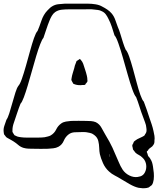

<svg xmlns="http://www.w3.org/2000/svg" viewBox="-56 -751 864 1048"><path d="M779 158Q782 175 783.5 193Q785 211 783 229Q782 236 779.5 245Q777 254 772 260Q771 261 769 262Q767 263 765 265Q763 266 760.5 268.5Q758 271 756 272Q754 273 750.5 273.5Q747 274 745 275Q734 277 722.5 276.5Q711 276 700 274Q678 269 652.5 254.5Q627 240 604 226Q588 216 570.5 207Q553 198 539 185Q518 166 506 139Q494 112 489 90Q486 75 485.5 56Q485 37 480.5 18.5Q476 0 461 -12Q458 -15 453.5 -17.5Q449 -20 446 -22Q436 -26 422 -28Q414 -30 405 -30Q396 -30 388 -30Q371 -30 351.5 -29Q332 -28 318 -17Q301 -4 292 17.5Q283 39 263 50Q250 57 234.5 58.5Q219 60 205 61Q186 62 167 61.5Q148 61 128 61Q115 61 100.5 60.5Q86 60 72 56Q56 51 44 40.5Q32 30 18 21Q11 16 4.5 13Q-2 10 -8 6Q-11 4 -14.5 2.5Q-18 1 -20 -1Q-23 -3 -27 -9Q-28 -11 -30.5 -13.5Q-33 -16 -34 -18Q-35 -20 -35 -24Q-35 -28 -36 -31Q-38 -48 -32 -65Q-26 -82 -21 -97Q-13 -108 -5 -133.5Q3 -159 11.5 -189.5Q20 -220 28 -245.5Q36 -271 44 -282Q53 -291 63.5 -321Q74 -351 85.5 -391.5Q97 -432 108 -472.5Q119 -513 129.5 -543Q140 -573 149 -582Q159 -605 170 -638Q181 -671 202 -693Q208 -699 214.5 -705.5Q221 -712 228 -716Q244 -726 262.5 -728Q281 -730 298 -731H386Q401 -731 422.5 -731Q444 -731 465.5 -727.5Q487 -724 502 -715Q516 -708 530 -698.5Q544 -689 554 -677Q567 -661 573.5 -641.5Q580 -622 587 -604Q594 -589 601 -565.5Q608 -542 615.5 -518.5Q623 -495 630 -480Q639 -471 649 -442.5Q659 -414 669.5 -376Q680 -338 690 -300Q700 -262 710 -233.5Q720 -205 729 -196Q737 -174 745 -152Q753 -130 760 -107Q766 -90 772 -72Q778 -54 782 -35Q785 -23 787 -9.5Q789 4 787 17Q787 20 787 23.5Q787 27 786 30Q785 34 781.5 39.5Q778 45 775 48Q771 52 766.5 54.5Q762 57 758 61Q754 65 751 71Q745 74 745 78Q745 79 746.5 82.5Q748 86 749 88Q750 91 750.5 94Q751 97 752 99Q754 103 758.5 107.5Q763 112 765 117Q771 126 774 135.5Q777 145 779 158ZM119 0Q136 0 154 0Q172 0 188 -2Q196 -4 205 -6Q214 -8 221 -12Q241 -24 250.5 -44Q260 -64 278 -77Q289 -85 304 -87.5Q319 -90 332 -91Q352 -92 373 -91.5Q394 -91 415 -91Q427 -91 441 -90Q455 -89 467 -84Q487 -74 498 -53.5Q509 -33 519 -16Q524 -6 530 3Q536 12 541 22Q550 38 558 55.5Q566 73 573 90Q583 111 592 133.5Q601 156 614 176Q628 196 650.5 207Q673 218 695 215Q703 214 710.5 211.5Q718 209 724 204Q730 199 734 191.5Q738 184 740 177Q745 158 740 139.5Q735 121 720 108Q712 100 702 95Q692 90 684 83Q682 81 680.5 78.5Q679 76 677 74Q676 72 673.5 69.5Q671 67 670 65Q669 63 669 59.5Q669 56 668 54Q666 48 666 43Q667 37 671 32Q672 30 673 26.5Q674 23 675 22Q677 20 680 18Q683 16 684 15Q693 8 702 4.5Q711 1 720 -4Q723 -6 726.5 -7.5Q730 -9 732 -11Q734 -13 734.5 -15Q735 -17 736 -18Q738 -21 740 -24Q742 -27 743 -31Q745 -41 743 -52Q742 -68 735.5 -84Q729 -100 724 -115Q715 -138 705.5 -168.5Q696 -199 687 -221Q678 -230 666 -264Q654 -298 641 -344Q628 -390 615 -435.5Q602 -481 590 -515Q578 -549 569 -558Q562 -581 554.5 -604Q547 -627 536 -648Q530 -661 521.5 -672.5Q513 -684 499 -690Q490 -695 479 -696.5Q468 -698 457 -699Q443 -701 429 -700.5Q415 -700 401 -700H319Q301 -700 281 -698Q261 -696 245 -685Q234 -677 226.5 -664Q219 -651 214 -638Q205 -616 197 -591.5Q189 -567 181 -544Q174 -537 163.5 -510Q153 -483 141.5 -444.5Q130 -406 118.5 -364.5Q107 -323 95.5 -284.5Q84 -246 74 -219.5Q64 -193 56 -185Q47 -163 37.5 -134Q28 -105 20 -82Q12 -60 12 -41V-31Q14 -27 17.5 -21.5Q21 -16 23 -13Q26 -11 30.5 -9.5Q35 -8 38 -6Q43 -4 48 -3.5Q53 -3 58 -2Q72 0 87.5 0Q103 0 119 0ZM349 -378Q352 -394 358 -407Q359 -409 360 -412.5Q361 -416 362 -418Q363 -419 365.5 -420Q368 -421 369 -422L378 -428Q378 -428 378.5 -429Q379 -430 380 -429Q381 -429 383 -426.5Q385 -424 386 -423Q394 -414 398 -403Q403 -387 408.5 -371Q414 -355 418 -338Q421 -326 421 -314Q421 -313 421.5 -310.5Q422 -308 421 -306Q420 -303 416.5 -299Q413 -295 411 -293Q410 -292 410 -290.5Q410 -289 408 -288Q406 -287 401.5 -287Q397 -287 394 -287Q374 -284 354 -290Q352 -291 349 -292Q346 -293 344 -294Q343 -296 341.5 -299Q340 -302 339 -303Q338 -305 336.5 -308Q335 -311 334 -313Q333 -316 334 -319.5Q335 -323 335 -326Q337 -339 341 -351.5Q345 -364 349 -378ZM541 98Q541 99 541.5 99.5Q542 100 542 100Q543 101 543 103Q544 103 544 104.5Q544 106 545 105Q545 104 544.5 103.5Q544 103 544 102Q542 99 540 91Q538 89 539 89Q539 89 539 91Z"/></svg>

Font: Rubik Vinyl
Style: Regular
Weight: 400
Designer: Hubert and Fischer, NaN
Foundry: Hubert and Fischer, NaN
Version: Version 2.200